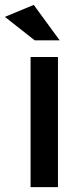

<svg xmlns="http://www.w3.org/2000/svg" viewBox="-44 -765 338 785"><path d="M200 -600H98L-24 -696L94 -745ZM81 -532H193V0H81Z"/></svg>

Font: Montserrat_am3
Style: Regular
Weight: 400
Designer: Julieta Ulanovsky
Foundry: Julieta Ulanovsky, Armenina letters added by Vahan Hovhannisyan
Version: Version 2.001